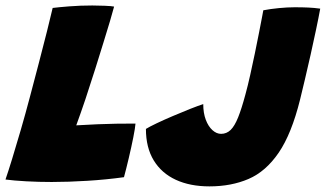

<svg xmlns="http://www.w3.org/2000/svg" viewBox="-48 -670 1188 700"><path d="M-28 -15.5Q-18.5 -43 -4 -90Q10.5 -137 27.5 -195.5Q44.5 -254 61 -316.5Q77.5 -379 93.8 -441Q110 -503 123.2 -555.5Q136.5 -608 144 -641Q163 -643.5 204 -646.8Q245 -650 288.5 -650Q307.5 -650 333.2 -649Q359 -648 368 -646Q363 -626.5 353 -593Q343 -559.5 329.2 -515Q315.5 -470.5 299 -418Q282.5 -365.5 263.5 -308.5Q255.5 -284.5 247 -260.5Q238.5 -236.5 230 -213Q273 -215.5 308 -217Q343 -218.5 376.2 -219Q409.5 -219.5 446 -219.5Q445 -204.5 438 -169.2Q431 -134 421.5 -93.8Q412 -53.5 404 -24Q339 -15 270.2 -10.8Q201.5 -6.5 140.5 -6.5Q93 -6.5 47.5 -9Q2 -11.5 -28 -15.5ZM715.5 9.5Q645 9.5 593 -14.5Q541 -38.5 512.5 -85.2Q484 -132 484 -200Q497 -208 523.8 -220.8Q550.5 -233.5 582.8 -247.2Q615 -261 644.8 -272.8Q674.5 -284.5 693 -290.5Q693 -258 702.2 -233.5Q711.5 -209 726.5 -195.5Q741.5 -182 758 -182Q778 -182 792.8 -196.2Q807.5 -210.5 820.2 -242.2Q833 -274 847 -326.5Q855.5 -357.5 864.2 -396.5Q873 -435.5 881.2 -475.5Q889.5 -515.5 896.2 -550Q903 -584.5 907.2 -606.8Q911.5 -629 912 -632.5Q938 -637.5 969 -640.5Q1000 -643.5 1026 -643.5Q1054 -643.5 1075.8 -642.5Q1097.5 -641.5 1119.5 -638.5Q1113.5 -605.5 1104.2 -561.5Q1095 -517.5 1084.5 -470.8Q1074 -424 1063.8 -381Q1053.5 -338 1046 -307Q1015 -182 968 -113.2Q921 -44.5 858 -17.5Q795 9.5 715.5 9.5Z"/></svg>

Font: Grandstander Thin Black
Style: Italic
Weight: 900
Italic angle: -15°
Version: Version 1.200